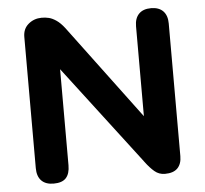

<svg xmlns="http://www.w3.org/2000/svg" viewBox="-50 -731 846 793"><g transform="rotate(-5 373.0 -334.5)"><path d="M72.9 -61.6V-605.8Q72.9 -639.1 95.9 -658.6Q118.9 -678 150.2 -678.4Q166.1 -678.6 180.8 -675Q195.4 -671.4 211.6 -660.3Q227.9 -649.3 245.1 -627L558.5 -206.9H536.4V-609.2Q536.4 -642.3 554 -660.4Q571.5 -678.4 604.6 -678.4Q636.9 -678.4 654.5 -660.4Q672 -642.3 672 -609.2V-59Q672 -26.9 654.9 -9.2Q637.7 8.4 602.5 8.4Q577.9 8.4 559.4 -7.3Q541 -22.9 522.2 -48.3L516 -56.6L184.9 -490.9H208.5V-61.6Q208.5 -26.9 192.5 -9.2Q176.6 8.4 141.1 8.4Q108 8.4 90.5 -9.6Q72.9 -27.7 72.9 -61.6Z"/></g></svg>

Font: SN Pro Thin
Style: Regular
Weight: 200
Designer: Tobias Whetton
Foundry: Supernotes
Version: Version 1.003;Glyphs 3.3 (3324)